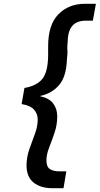

<svg xmlns="http://www.w3.org/2000/svg" viewBox="-20 -831 526 1013"><path d="M257 162Q194 162 157 132Q120 102 120 42Q120 -1 134.5 -43Q149 -85 164 -124.5Q179 -164 179 -201Q179 -230 160 -252Q141 -274 94 -282L109 -367Q174 -378 204 -415.5Q234 -453 234 -545V-546Q234 -546 234 -546V-547Q234 -548 234 -548V-550Q234 -551 234 -552Q234 -553 234 -553V-555Q234 -555 234 -556V-563Q234 -563 234 -564Q234 -564 234 -565V-566Q234 -566 234 -566V-567Q234 -567 234 -568Q234 -569 234 -569V-571Q234 -572 234 -573V-574Q234 -574 234 -574V-576Q234 -576 234 -577V-584Q234 -584 234 -584V-585Q234 -585 234 -585V-586Q234 -587 234 -587Q234 -701 288.5 -756Q343 -811 428 -811H486L470 -722H432Q408 -722 387 -713.5Q366 -705 352 -681Q338 -657 337 -609Q335 -592 335 -575Q335 -570 335.5 -566.5Q336 -563 336 -560Q336 -540 333 -517Q330 -427 292 -382.5Q254 -338 193 -325V-323Q240 -313 261 -284.5Q282 -256 282 -217Q282 -173 268 -131.5Q254 -90 239.5 -53Q225 -16 225 15Q225 50 244 61.5Q263 73 292 73H330L315 162Z"/></svg>

Font: Ultramarine Medium
Style: Italic
Weight: 500
Italic angle: -10°
Designer: Colophon Foundry, Jonny Pinhorn
Foundry: Colophon Foundry
Version: Version 1.200; ttfautohint (v1.8.3)